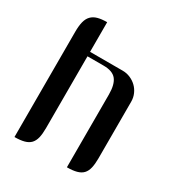

<svg xmlns="http://www.w3.org/2000/svg" viewBox="-168 -815 862 926"><g transform="rotate(30 263.0 -351.5)"><path d="M159.2 -703.1V-538.1H340.8Q363.3 -538.1 383.3 -529.5Q403.3 -521 418.5 -506.3Q433.6 -491.7 442.4 -471.7Q451.2 -451.7 451.2 -429.2V-113.8Q451.2 -81.5 446 -59.8Q440.9 -38.1 428.5 -24.9Q416 -11.7 394.5 -5.9Q373 0 340.8 0V-405.3Q340.8 -460.9 320.1 -487.1Q299.3 -513.2 249 -513.2H159.2V-113.8Q159.2 -81.5 154.1 -59.8Q148.9 -38.1 136.5 -24.9Q124 -11.7 102.5 -5.9Q81.1 0 48.8 0V-585.9Q48.8 -619.1 54.4 -641.6Q60.1 -664.1 73.2 -677.7Q86.4 -691.4 107.4 -697.3Q128.4 -703.1 159.2 -703.1Z"/></g></svg>

Font: Unique
Style: Regular
Weight: 400
Designer: Anna Pocius (aka Artmaker)
Foundry: Anna Pocius
Version: Version 1.000 2013 initial release